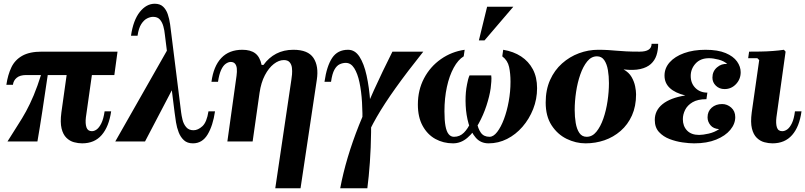

<svg xmlns="http://www.w3.org/2000/svg" viewBox="-20 -756 4303 1026"><path d="M591 -355H120Q87 -355 69.5 -340.5Q52 -326 49 -303H14Q22 -357 41 -396.5Q60 -436 99 -458Q138 -480 203 -480H608ZM476 -390 439 -129Q435 -96 442 -75.5Q449 -55 471 -55Q484 -55 497 -64.5Q510 -74 521.5 -97Q533 -120 539 -161H574Q562 -79 523.5 -34.5Q485 10 419 10Q398 10 375.5 4Q353 -2 335 -19.5Q317 -37 309 -69.5Q301 -102 308 -155L341 -390ZM201 -361H236Q219 -246 206 -160.5Q193 -75 180 0H20Q50 -49 74.5 -86.5Q99 -124 119.5 -161.5Q140 -199 160 -246.5Q180 -294 201 -361Z M1094 -161H1129Q1118 -85 1089.5 -37.5Q1061 10 1011 10Q981 10 963 -6.5Q945 -23 935 -48.5Q925 -74 920.5 -102.5Q916 -131 913 -155L861 -571Q859 -593 853 -615Q847 -637 834.5 -651.5Q822 -666 798 -666Q783 -666 766 -657.5Q749 -649 735 -627.5Q721 -606 715 -565H680Q692 -648 727 -692Q762 -736 807 -736Q835 -736 851.5 -720.5Q868 -705 876.5 -680Q885 -655 889 -626Q893 -597 896 -571L948 -155Q950 -138 955.5 -115.5Q961 -93 975 -76.5Q989 -60 1014 -60Q1038 -60 1061.5 -81.5Q1085 -103 1094 -161ZM882 -503 912 -300 755 0H596Z M1548 -490Q1626 -490 1655 -446.5Q1684 -403 1673 -330L1586 250H1451L1537 -330Q1539 -341 1540.5 -358.5Q1542 -376 1540 -393.5Q1538 -411 1528 -423Q1518 -435 1497 -435Q1470 -435 1443 -414Q1416 -393 1395.5 -354Q1375 -315 1367 -260L1330 0H1195L1244 -351Q1247 -373 1245.5 -389.5Q1244 -406 1236 -415.5Q1228 -425 1213 -425Q1200 -425 1186 -415Q1172 -405 1161.5 -382Q1151 -359 1145 -319H1110Q1121 -402 1162.5 -446Q1204 -490 1275 -490Q1319 -490 1344 -471Q1369 -452 1378 -409H1388Q1416 -448 1456 -469Q1496 -490 1548 -490Z M1894 120Q1903 80 1909 25Q1915 -30 1916.5 -90.5Q1918 -151 1914.5 -209.5Q1911 -268 1901 -315.5Q1891 -363 1873 -391.5Q1855 -420 1828 -420Q1811 -420 1795 -412.5Q1779 -405 1767 -383.5Q1755 -362 1749 -319H1714Q1726 -403 1755 -446.5Q1784 -490 1840 -490Q1877 -490 1901 -453Q1925 -416 1939 -352.5Q1953 -289 1958.5 -211Q1964 -133 1963 -49.5Q1962 34 1956.5 111.5Q1951 189 1943 250H1876ZM2077 -480H2242Q2155 -371 2094 -285.5Q2033 -200 1993 -130.5Q1953 -61 1929.5 -0.5Q1906 60 1894 120L1876 250H1798Q1828 90 1898.5 -87.5Q1969 -265 2077 -480Z M2547 -353 2530 -234Q2526 -207 2524.5 -171.5Q2523 -136 2528.5 -102.5Q2534 -69 2549.5 -47Q2565 -25 2596 -25Q2617 -25 2637 -51Q2657 -77 2673 -119.5Q2689 -162 2698.5 -214.5Q2708 -267 2708 -319Q2708 -363 2700.5 -398Q2693 -433 2664 -455L2669 -490Q2724 -481 2764.5 -454.5Q2805 -428 2827.5 -385.5Q2850 -343 2850 -285Q2850 -226 2829 -173Q2808 -120 2772 -78.5Q2736 -37 2689.5 -13.5Q2643 10 2591 10Q2549 10 2523 -19.5Q2497 -49 2484 -95Q2471 -141 2468.5 -191.5Q2466 -242 2472 -284Q2474 -294 2476 -306.5Q2478 -319 2481.5 -331.5Q2485 -344 2489 -353ZM2605 -353Q2607 -340 2605.5 -319.5Q2604 -299 2602 -284Q2596 -242 2579.5 -191.5Q2563 -141 2537.5 -95Q2512 -49 2477.5 -19.5Q2443 10 2401 10Q2349 10 2306.5 -13.5Q2264 -37 2238.5 -83.5Q2213 -130 2213 -197Q2213 -275 2246 -337.5Q2279 -400 2336 -440Q2393 -480 2463 -490L2458 -455Q2428 -437 2404.5 -394Q2381 -351 2368 -291Q2355 -231 2355 -161Q2355 -113 2360.5 -83Q2366 -53 2377.5 -39Q2389 -25 2406 -25Q2437 -25 2459 -47Q2481 -69 2495 -102.5Q2509 -136 2517.5 -171.5Q2526 -207 2530 -234L2547 -353ZM2723 -720 2569 -540H2539L2583 -720Z M3497 -522Q3497 -488 3488 -460.5Q3479 -433 3458 -414Q3437 -395 3401.5 -387Q3366 -379 3312 -385Q3341 -369 3355 -344.5Q3369 -320 3374 -295Q3379 -270 3379 -252Q3379 -188 3357 -139Q3335 -90 3296.5 -56.5Q3258 -23 3210 -6.5Q3162 10 3109 10Q3057 10 3008 -14Q2959 -38 2927.5 -86.5Q2896 -135 2896 -208Q2896 -276 2919.5 -328.5Q2943 -381 2983.5 -417Q3024 -453 3074 -471.5Q3124 -490 3176 -490Q3207 -490 3230 -488.5Q3253 -487 3275.5 -485Q3298 -483 3326.5 -481.5Q3355 -480 3398 -480Q3462 -480 3462 -522ZM3115 -25Q3145 -25 3167 -52Q3189 -79 3204 -122Q3219 -165 3226.5 -215.5Q3234 -266 3234 -312Q3234 -349 3228.5 -381.5Q3223 -414 3209 -434.5Q3195 -455 3170 -455Q3140 -455 3118 -428Q3096 -401 3081 -358Q3066 -315 3058.5 -265Q3051 -215 3051 -168Q3051 -132 3056.5 -99Q3062 -66 3076 -45.5Q3090 -25 3115 -25Z M3787 -341Q3787 -375 3811.5 -396Q3836 -417 3866 -414Q3849 -430 3820 -437.5Q3791 -445 3769 -445Q3723 -445 3697 -416.5Q3671 -388 3671 -350Q3671 -311 3696 -286Q3721 -261 3760 -261L3755 -226Q3708 -226 3680.5 -209.5Q3653 -193 3641 -168.5Q3629 -144 3629 -119Q3629 -82 3651.5 -58.5Q3674 -35 3716 -35Q3736 -35 3767 -42Q3798 -49 3823 -66Q3792 -68 3776.5 -87Q3761 -106 3761 -129Q3761 -161 3783 -180.5Q3805 -200 3839 -200Q3866 -200 3887.5 -181Q3909 -162 3909 -130Q3909 -94 3882.5 -62Q3856 -30 3807 -10Q3758 10 3689 10Q3663 10 3627.5 5Q3592 0 3558 -13Q3524 -26 3501.5 -50.5Q3479 -75 3479 -115Q3479 -166 3520.5 -199.5Q3562 -233 3642 -246Q3588 -259 3559.5 -285.5Q3531 -312 3531 -352Q3531 -392 3558.5 -423Q3586 -454 3635.5 -472Q3685 -490 3750 -490Q3816 -490 3857.5 -472.5Q3899 -455 3918.5 -427.5Q3938 -400 3938 -370Q3938 -333 3913 -306.5Q3888 -280 3852 -280Q3824 -280 3805.5 -298Q3787 -316 3787 -341Z M4228 -161H4263Q4252 -79 4213 -34.5Q4174 10 4108 10Q4087 10 4064.5 4Q4042 -2 4024 -19.5Q4006 -37 3998 -69.5Q3990 -102 3997 -155L4037 -435L4027 -445H3978L3983 -480Q4009 -480 4042.5 -480.5Q4076 -481 4109.5 -483.5Q4143 -486 4169 -490L4178 -480L4129 -129Q4125 -96 4131.5 -75.5Q4138 -55 4160 -55Q4174 -55 4187.5 -65Q4201 -75 4212 -98Q4223 -121 4228 -161Z"/></svg>

Font: Brygada 1918
Style: Bold Italic
Weight: 700
Italic angle: -8°
Designer: Mateusz Machalski | Borys Kosmynka | Przemek Hoffer
Foundry: NIEPODLEGLA 2018
Version: Version 3.006